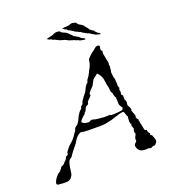

<svg xmlns="http://www.w3.org/2000/svg" viewBox="-163 -662 698 766"><g transform="rotate(-20 186.0 -279.0)"><path d="M318 -493Q313 -494 300 -498Q297 -500 293.5 -502Q290 -504 286 -506Q283 -508 280 -510.5Q277 -513 273 -513Q267 -517 264 -518Q254 -523 252 -524.5Q250 -526 249 -528Q247 -529 244.5 -529.5Q242 -530 239 -532Q239 -532 238 -532.5Q237 -533 236 -534Q235 -535 234 -534Q232 -535 232 -535.5Q232 -536 231 -536Q228 -537 224 -539L222 -543Q222 -543 219 -543L210 -549L203 -552Q201 -553 200.5 -555Q200 -557 198 -557L194 -559Q191 -559 187 -564Q186 -565 184 -564Q180 -565 184 -566Q188 -567 194 -568Q197 -568 201 -568Q205 -568 211 -569Q215 -570 220 -572Q225 -574 230 -573Q242 -571 243.5 -568.5Q245 -566 249 -561Q251 -559 258 -555.5Q265 -552 268 -548L277 -536Q279 -535 280.5 -532Q282 -529 284 -526Q286 -524 289 -522Q292 -520 294 -518Q295 -518 295.5 -517.5Q296 -517 299 -516Q300 -515 301 -512.5Q302 -510 306 -507Q308 -503 315 -500Q320 -498 320 -493ZM254 -494Q250 -494 236 -497Q232 -498 229 -500Q226 -502 221 -503Q217 -504 214 -506Q211 -508 207 -508Q201 -511 197 -511Q187 -515 185 -516.5Q183 -518 181 -519Q179 -520 176.5 -520.5Q174 -521 171 -522Q171 -522 170 -522Q169 -522 168 -523Q167 -525 165 -523Q164 -524 164 -524.5Q164 -525 162 -525Q159 -525 155 -527L152 -530Q152 -530 149 -530L140 -535L132 -537Q131 -538 130 -539.5Q129 -541 127 -541L122 -542Q119 -542 115 -546Q114 -548 112 -546Q108 -546 112 -548Q115 -550 121 -551Q124 -552 128 -552.5Q132 -553 138 -555Q142 -557 147 -559Q152 -561 156 -561Q168 -561 170 -559Q172 -557 177 -552Q179 -551 186.5 -548Q194 -545 197 -542L208 -531Q210 -530 212 -527.5Q214 -525 216 -522Q218 -521 221.5 -519.5Q225 -518 227 -516Q228 -516 228.5 -515.5Q229 -515 232 -514Q234 -513 235.5 -511Q237 -509 241 -506Q243 -503 250 -501Q256 -500 256 -494ZM-23 15Q-24 15 -26.5 15Q-29 15 -34 14Q-44 14 -46 13Q-53 9 -50 5Q-50 2 -48.5 -1Q-47 -4 -46 -7Q-41 -15 -37 -19Q-35 -22 -33 -24.5Q-31 -27 -30 -28Q-26 -29 -20 -34Q-18 -37 -14 -41L-8 -50Q1 -52 4 -56L11 -64Q15 -67 18 -71L23 -81Q25 -82 27 -83Q29 -84 32 -86Q34 -88 33 -92Q33 -96 36 -99Q41 -106 46.5 -112.5Q52 -119 58 -124Q71 -134 81 -149L86 -157Q88 -160 91 -163Q93 -167 94 -168Q94 -172 95 -173Q96 -177 101 -180Q104 -183 110 -187Q118 -198 122 -208Q124 -213 127 -218.5Q130 -224 134 -229Q139 -235 145 -240Q147 -244 147 -247Q149 -250 152 -252Q155 -254 157 -257Q159 -265 161 -268Q164 -271 168 -277Q171 -283 175 -287Q183 -296 187 -305Q189 -310 191.5 -314.5Q194 -319 198 -324Q201 -327 204 -329Q205 -331 205 -332Q205 -333 206 -334Q206 -337 207 -339Q210 -343 213 -347Q216 -351 219 -356Q225 -367 228 -374Q233 -382 238 -396Q239 -398 239 -400.5Q239 -403 240 -404Q240 -409 241 -412Q243 -417 247 -421Q251 -425 255 -429Q265 -438 271 -441L281 -450Q287 -454 291 -454Q302 -454 300 -445Q297 -439 299 -431Q300 -430 304 -428Q302 -420 302 -423Q302 -419 302.5 -415Q303 -411 304 -407Q304 -404 305 -402Q306 -400 306 -397Q307 -394 307 -389Q307 -388 309 -382Q311 -376 310 -372Q308 -367 310 -362Q311 -358 310 -355Q308 -350 309 -349Q310 -344 308 -340Q307 -338 307 -334Q307 -328 308 -323.5Q309 -319 309 -317Q309 -312 311 -310Q311 -307 312 -304Q314 -300 312 -298Q314 -291 313 -290Q312 -289 314 -283Q313 -281 313 -276Q316 -272 314 -270Q318 -268 316 -264Q313 -260 315 -255Q317 -251 315 -243Q315 -239 314 -238Q320 -235 320 -230V-222Q320 -216 321 -213Q323 -211 323 -211Q323 -209 324 -208Q326 -203 324 -197Q323 -191 324 -188Q326 -184 327 -183Q330 -180 330 -177Q331 -175 331 -173.5Q331 -172 332 -170Q332 -166 331 -163L334 -155L338 -145Q340 -139 339 -138Q338 -136 338 -132L341 -126Q343 -125 343.5 -123.5Q344 -122 345 -121Q344 -120 344.5 -118.5Q345 -117 345 -116Q348 -113 346 -110Q348 -102 349 -98.5Q350 -95 351 -87Q352 -77 356 -72Q356 -73 362 -71Q362 -63 365 -60Q365 -57 370 -55Q370 -52 368 -50Q368 -50 368 -49Q368 -48 369 -47L375 -43L380 -30Q384 -19 381 -13Q380 -11 377 -8Q373 -4 372 -2Q366 -3 362 -1Q360 0 357.5 1Q355 2 352 3Q350 1 347 1Q342 1 341 0Q338 1 335 1Q332 1 329 1Q300 1 296 -27Q296 -31 298 -33Q299 -35 302 -38Q306 -40 306 -42Q309 -45 307 -49V-52Q307 -54 309 -60Q314 -68 315 -73Q312 -76 312 -81Q312 -84 314 -90Q314 -93 316 -95L313 -98Q313 -103 311 -106.5Q309 -110 313 -115Q309 -115 309 -119Q309 -121 308.5 -123Q308 -125 307 -127Q308 -128 308 -136Q308 -144 310 -146Q307 -149 304 -159Q301 -170 298 -171Q296 -171 292.5 -170.5Q289 -170 284 -169Q272 -166 271 -165Q265 -163 259 -161.5Q253 -160 248 -158Q243 -156 237 -155Q231 -154 224 -152Q211 -149 197 -149H142Q140 -149 135.5 -149.5Q131 -150 124 -150Q117 -152 113.5 -152Q110 -152 109 -152Q93 -144 83 -127Q78 -117 71.5 -110Q65 -103 60 -96L51 -84L45 -75L42 -71Q31 -65 28 -56Q26 -51 25 -45.5Q24 -40 23 -35L20 -13Q19 -3 10 7Q4 13 -5 15ZM255 -175Q259 -175 262.5 -175Q266 -175 270 -176Q275 -176 278.5 -176Q282 -176 286 -177Q290 -178 292 -178Q294 -178 295 -178Q297 -180 299 -181Q299 -183 300 -184.5Q301 -186 302 -187Q300 -189 298.5 -192Q297 -195 295 -198Q291 -203 291 -217Q293 -219 291 -226Q290 -234 291 -235Q288 -238 288 -239L285 -248Q285 -252 283 -258Q280 -261 280 -262Q277 -270 278 -274Q278 -277 277.5 -280Q277 -283 276 -286L273 -299Q273 -306 272 -308Q271 -310 271 -316Q268 -335 253 -350H252Q248 -346 242 -342Q236 -338 232 -334L226 -324L220 -312Q218 -309 215 -306Q212 -303 209 -300Q202 -293 197 -285Q196 -281 199 -278L190 -268L180 -258Q179 -255 178.5 -253Q178 -251 178 -249Q176 -246 171 -244Q165 -242 164 -238L161 -232Q160 -231 159.5 -228.5Q159 -226 157 -224L154 -221Q154 -221 153.5 -221Q153 -221 152 -220Q152 -218 151 -216Q150 -216 150 -215Q150 -214 149 -213Q147 -213 144 -210L132 -198L128 -191Q127 -188 129 -188Q133 -182 145 -180Q157 -178 159 -180L166 -184Q168 -184 171 -184Q174 -184 176 -183Q181 -181 189 -180Q194 -179 198.5 -179Q203 -179 208 -178Q213 -177 218.5 -177Q224 -177 228 -177Q240 -177 244 -178Q245 -178 245.5 -177.5Q246 -177 246 -177Q246 -175 247 -175ZM254 -494Q250 -494 236 -497Q232 -498 229 -500Q226 -502 221 -503Q217 -504 214 -506Q211 -508 207 -508Q201 -511 197 -511Q187 -515 185 -516.5Q183 -518 181 -519Q179 -520 176.5 -520.5Q174 -521 171 -522Q171 -522 170 -522Q169 -522 168 -523Q167 -525 165 -523Q164 -524 164 -524.5Q164 -525 162 -525Q159 -525 155 -527L152 -530Q152 -530 149 -530L140 -535L132 -537Q131 -538 130 -539.5Q129 -541 127 -541L122 -542Q119 -542 115 -546Q114 -548 112 -546Q108 -546 112 -548Q115 -550 121 -551Q124 -552 128 -552.5Q132 -553 138 -555Q142 -557 147 -559Q152 -561 156 -561Q168 -561 170 -559Q172 -557 177 -552Q179 -551 186.5 -548Q194 -545 197 -542L208 -531Q210 -530 212 -527.5Q214 -525 216 -522Q218 -521 221.5 -519.5Q225 -518 227 -516Q228 -516 228.5 -515.5Q229 -515 232 -514Q234 -513 235.5 -511Q237 -509 241 -506Q243 -503 250 -501Q256 -500 256 -494Z"/></g></svg>

Font: Estonia
Style: Regular
Weight: 400
Designer: Robert E. Leuschke
Foundry: Robert E. Leuschke
Version: Version 1.014; ttfautohint (v1.8.3)